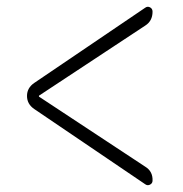

<svg xmlns="http://www.w3.org/2000/svg" viewBox="-20 -593 540 566"><path d="M81.1 -271.5Q59.6 -286.1 59.6 -310.1Q59.6 -334 81.1 -348.6L408.2 -570.3Q415 -575.2 422.4 -571.3Q429.7 -567.4 429.7 -558.6Q429.7 -531.2 408.2 -517.6L95.7 -311.5Q94.7 -311.5 94.7 -309.6Q94.7 -307.6 95.7 -307.6L408.2 -101.6Q430.7 -87.9 429.7 -60.5Q429.7 -52.7 422.4 -48.8Q415 -44.9 408.2 -49.8Z"/></svg>

Font: Rounded-X Mgen+ 1mn light
Style: Regular
Weight: 200
Designer: [Source Han Sans]
Ryoko NISHIZUKA  (kana & ideographs); Paul D. Hunt (Latin, Greek & Cyrillic); Wenlong ZHANG  (bopomofo
Version: Version 1.059.20150602